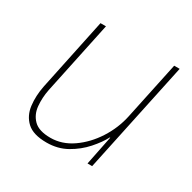

<svg xmlns="http://www.w3.org/2000/svg" viewBox="-126 -655 793 792"><g transform="rotate(30 271.0 -259.0)"><path d="M189 10Q125 10 95 -18Q65 -46 59.5 -90.5Q54 -135 64 -185L136 -528H162L89 -182Q81 -142 84.5 -103.5Q88 -65 113 -40Q138 -15 193 -15Q248 -15 297 -49Q346 -83 381 -137.5Q416 -192 429 -254L487 -528H513L401 0H379L407 -139H405Q389 -108 358 -73Q327 -38 284.5 -14Q242 10 189 10Z"/></g></svg>

Font: Noto Sans Thin
Style: Italic
Weight: 100
Italic angle: -12°
Designer: Monotype Design Team
Foundry: Monotype Imaging Inc.
Version: Version 2.013; ttfautohint (v1.8.4.7-5d5b)